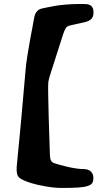

<svg xmlns="http://www.w3.org/2000/svg" viewBox="-20 -762 505 945"><path d="M106 -418.5Q107.9 -443.8 114.7 -487.8Q121.6 -531.7 128.2 -566.9Q134.8 -602.1 141.6 -638.4Q148.4 -674.8 148.4 -675.8Q155.8 -714.8 189 -720.7Q190.9 -721.2 213.1 -725.8Q235.4 -730.5 252.7 -733.4Q270 -736.3 302 -739.3Q334 -742.2 366.2 -742.2Q370.6 -742.2 379.2 -742.2Q387.7 -742.2 391.4 -742.2Q395 -742.2 400.9 -741.9Q406.7 -741.7 409.9 -741.2Q413.1 -740.7 416.7 -739.5Q420.4 -738.3 423.3 -736.8Q442.9 -726.1 439.9 -693.4Q438.5 -677.2 428.2 -667.5Q418 -657.7 396.5 -652.8Q376 -647.9 353 -643.1Q330.1 -638.2 320.8 -635.7Q310.5 -633.3 304 -623.8Q297.4 -614.3 290.5 -592.8Q271 -530.8 228 -397.5Q219.2 -370.6 217.8 -357.2Q216.3 -343.8 217.3 -289.6Q218.3 -214.4 225.6 -0.5Q226.1 19.5 231.2 28.6Q236.3 37.6 246.6 41Q268.1 48.8 314.9 59.6Q361.8 70.3 393.6 70.3Q416.5 70.3 429.4 84.5Q442.4 98.6 439 123.5Q438 131.3 435.1 137Q432.1 142.6 427 146Q421.9 149.4 418.2 150.9Q414.6 152.3 407.2 154.8Q381.8 163.1 287.1 163.1Q247.1 163.1 204.1 155.3Q161.1 147.5 137.9 140.4Q114.7 133.3 99.1 126.5Q73.7 115.7 67.4 103Q61 90.3 62 62Q62.5 53.7 66.9 8.8Q71.3 -36.1 76.7 -92.3Q82 -148.4 84.5 -175.3Z"/></svg>

Font: Cooper* Black
Style: Italic
Weight: 900
Italic angle: -7°
Designer: Owen Earl
Foundry: indestructible type*
Version: Version 0.001